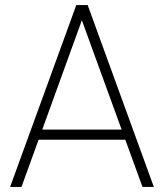

<svg xmlns="http://www.w3.org/2000/svg" viewBox="-20 -740 649 760"><path d="M20 0 282 -720H327L589 0H544L289 -701H319L65 0ZM120 -187V-227H488V-187Z"/></svg>

Font: Hauora
Style: Regular
Weight: 400
Designer: Wayne Shih
Foundry: WCYS
Version: Version 1.001